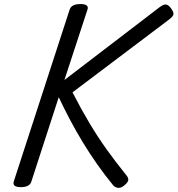

<svg xmlns="http://www.w3.org/2000/svg" viewBox="-20 -910 877 948"><path d="M83 14Q61 14 52.5 7Q44 0 48 -14L324 -863Q333 -890 377 -890Q421 -890 412 -863L298 -515L770 -876Q789 -890 801 -887.5Q813 -885 825 -868Q838 -850 836.5 -839.5Q835 -829 814 -813L338 -454Q380 -372 421.5 -302.5Q463 -233 507.5 -171Q552 -109 603 -46Q617 -29 612.5 -17Q608 -5 588 10Q573 20 559.5 17Q546 14 538 4Q497 -46 459.5 -99.5Q422 -153 388.5 -208Q355 -263 325.5 -319Q296 -375 270 -430L135 -14Q131 0 118 7Q105 14 83 14Z"/></svg>

Font: Playwrite DK Uloopet
Style: Regular
Weight: 400
Designer: Veronika Burian, José Scaglione
Foundry: TypeTogether
Version: Version 1.002